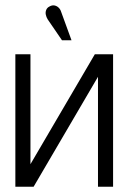

<svg xmlns="http://www.w3.org/2000/svg" viewBox="-20 -705 486 725"><path d="M211 -660Q208 -670 201 -676.5Q194 -683 185 -684.5Q176 -686 166 -680Q158 -676 154.5 -667.5Q151 -659 153 -649.5Q155 -640 160 -632L214 -553H250ZM95 -500H38V0H107L350 -415V0H407V-500H338L95 -85Z"/></svg>

Font: Advent Pro
Style: Regular
Weight: 400
Designer: VivaRado, Andreas Kalpakidis
Foundry: VivaRado, Andreas Kalpakidis
Version: Version 3.000